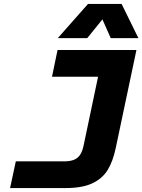

<svg xmlns="http://www.w3.org/2000/svg" viewBox="-20 -951 720 971"><path d="M60 -135H304Q336 -135 355.5 -143.5Q375 -152 386 -169.5Q397 -187 403 -216L476 -563H243L271 -698H670L565 -201Q551 -135 524.5 -91.5Q498 -48 447 -24Q396 0 313 0H31ZM425 -931H595L680 -758H540L498 -853L421 -758H272Z"/></svg>

Font: Azeret Mono
Style: Bold Italic
Weight: 700
Italic angle: -12°
Designer: Martin Vácha
Foundry: Displaay
Version: Version 1.000; Glyphs 3.0.3, build 3074